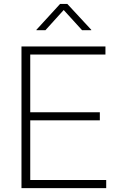

<svg xmlns="http://www.w3.org/2000/svg" viewBox="-20 -966 617 986"><path d="M90.3 0V-727.5H521.5V-686H135.3V-389.6H492.7V-348.1H135.3V-41.5H525.4V0ZM213.4 -811H167V-813L288.6 -945.8H325.7L448.7 -813V-811H401.4L307.1 -914.6Z"/></svg>

Font: Inter 24pt ExtraLight
Style: Regular
Weight: 250
Designer: Rasmus Andersson
Foundry: rsms
Version: Version 4.001;git-66647c0bb